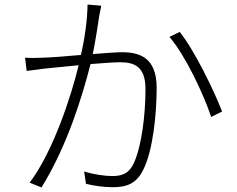

<svg xmlns="http://www.w3.org/2000/svg" viewBox="-20 -800 1040 842"><path d="M768 -660 723 -638C792 -559 874 -385 906 -287L954 -311C919 -402 831 -583 768 -660ZM90 -547 97 -489C120 -492 155 -496 174 -499L325 -514C294 -385 215 -138 110 1L162 22C275 -160 341 -378 377 -519C429 -523 478 -527 507 -527C571 -527 618 -507 618 -409C618 -295 601 -159 567 -85C544 -35 510 -28 472 -28C443 -28 393 -34 349 -48L357 6C387 14 435 21 473 21C532 21 578 8 609 -57C650 -139 667 -296 667 -415C667 -545 595 -571 516 -571C490 -571 441 -567 387 -563C400 -628 411 -702 415 -729C418 -745 421 -761 424 -775L364 -780C363 -710 351 -628 335 -559C269 -553 203 -548 169 -547C140 -546 119 -545 90 -547Z"/></svg>

Font: Noto Sans HK Light
Style: Regular
Weight: 300
Designer: Ryoko NISHIZUKA 西塚涼子 (kana, bopomofo & ideographs); Paul D. Hunt (Latin, Greek & Cyrillic); Sandoll Communications 산돌커뮤니
Foundry: Adobe
Version: Version 2.004;hotconv 1.0.118;makeotfexe 2.5.65603